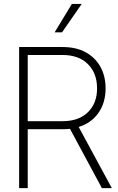

<svg xmlns="http://www.w3.org/2000/svg" viewBox="-20 -970 611 990"><path d="M78.6 0V-727.5H303.2Q372.6 -727.5 421.9 -700.4Q471.2 -673.3 497.8 -625.5Q524.4 -577.6 524.4 -514.2Q524.4 -440.9 488 -388.4Q451.7 -335.9 385.7 -315.4L556.6 0H505.4L340.8 -305.7Q322.8 -303.7 303.7 -303.7H123V0ZM123 -345.2H302.7Q386.2 -345.2 433.3 -391.4Q480.5 -437.5 480.5 -514.2Q480.5 -592.3 433.3 -639.4Q386.2 -686.5 302.2 -686.5H123ZM261.7 -803.2 350.6 -949.7H401.4L299.8 -803.2Z"/></svg>

Font: Inter Display Extra Light
Style: Regular
Weight: 200
Designer: Rasmus Andersson
Foundry: rsms
Version: Version 4.000;git-4fc901f